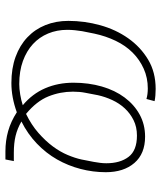

<svg xmlns="http://www.w3.org/2000/svg" viewBox="37 -597 594 708"><g transform="rotate(90 334.0 -243.0)"><path d="M568 34H538Q499 34 463.5 24Q428 14 394 -8Q339 12 286 12Q232 12 189.5 -3.5Q147 -19 117.5 -47Q88 -75 72.5 -113.5Q57 -152 57 -198Q57 -258 73 -315.5Q89 -373 121 -418.5Q153 -464 199.5 -492Q246 -520 308 -520Q320 -520 332 -519Q344 -518 353 -516L345 -486Q328 -491 306 -491Q267 -491 233.5 -476Q200 -461 174 -435Q148 -409 130.5 -372.5Q113 -336 104 -294L95 -249Q93 -237 91.5 -222.5Q90 -208 90 -194Q90 -156 103.5 -123.5Q117 -91 142.5 -67.5Q168 -44 205 -30.5Q242 -17 290 -17Q307 -17 328.5 -20.5Q350 -24 368 -30Q326 -65 305.5 -112.5Q285 -160 285 -217Q285 -273 299 -321.5Q313 -370 339.5 -405.5Q366 -441 402.5 -461Q439 -481 484 -481Q547 -481 581 -441.5Q615 -402 615 -336Q615 -289 603 -243Q591 -197 568 -156.5Q545 -116 509.5 -82Q474 -48 428 -25Q454 -10 481 -3.5Q508 3 543 3H574ZM318 -215Q318 -168 335.5 -124.5Q353 -81 400 -42Q441 -62 470.5 -88Q500 -114 520 -141Q540 -168 551.5 -195.5Q563 -223 568 -246L577 -292Q579 -304 580.5 -315Q582 -326 582 -338Q582 -389 558.5 -420Q535 -451 480 -451Q448 -451 423 -438.5Q398 -426 379.5 -406Q361 -386 349 -360Q337 -334 331 -307L322 -260Q318 -240 318 -215Z"/></g></svg>

Font: IBM Plex Sans ExtLt
Style: Italic
Weight: 200
Italic angle: -11°
Designer: Mike Abbink, Paul van der Laan, Pieter van Rosmalen
Foundry: Bold Monday
Version: Version 3.005